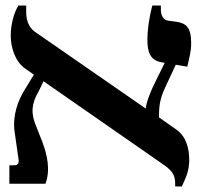

<svg xmlns="http://www.w3.org/2000/svg" viewBox="-20 -667 723 697"><path d="M14 0H145C164 -51 151 -105 134 -151L112 -207C91 -255 94 -290 120 -335L138 -372L574 -69C617 -40 616 -19 616 10H640C660 -32 666 -51 667 -85C667 -130 655 -172 621 -196L557 -241C557 -279 560 -308 579 -348L618 -432L660 -425C667 -459 674 -477 674 -511C674 -569 654 -583 620 -588L590 -592C572 -595 564 -612 564 -632V-647H533C520 -598 515 -554 515 -523C515 -475 527 -448 566 -441L578 -439L545 -372C529 -341 511 -297 509 -273L109 -550C79 -570 75 -602 75 -628V-647H47C29 -619 19 -574 19 -538C19 -496 34 -443 73 -417L103 -396L72 -345C44 -302 25 -245 33 -189L47 -91C50 -76 46 -67 33 -67H14Z"/></svg>

Font: Noto Serif Hebrew ExtraCondensed ExtraBold
Style: Regular
Weight: 800
Width: 2
Designer: Monotype Design Team
Foundry: Monotype Imaging Inc.
Version: Version 2.004